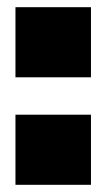

<svg xmlns="http://www.w3.org/2000/svg" viewBox="-20 -514 296 534"><path d="M233 -299H23V-494H233ZM233 0H23V-195H233Z"/></svg>

Font: Blinker Black
Style: Regular
Weight: 900
Designer: Juergen Huber
Foundry: supertype
Version: Version 1.017;hotconv 1.0.117;makeotfexe 2.5.65602